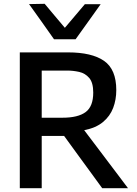

<svg xmlns="http://www.w3.org/2000/svg" viewBox="-20 -988 718 1008"><path d="M84 0V-713H337Q462 -713 526.2 -668.5Q590.5 -624 590.5 -515Q590.5 -464.5 574 -421.2Q557.5 -378 520.5 -347.2Q483.5 -316.5 422 -304.5L497 -205.5Q522 -172.5 550 -135.2Q578 -98 604.8 -62.8Q631.5 -27.5 652 0H516.5Q484.5 -44 454.8 -84.8Q425 -125.5 396.5 -164.5L316.5 -274.5H199V0ZM333 -617.5H199V-370H308Q389.5 -370 429.5 -399.5Q469.5 -429 469.5 -502Q469.5 -554.5 448.2 -579Q427 -603.5 395.5 -610.5Q364 -617.5 333 -617.5ZM263.5 -782Q231 -828.5 198 -874.8Q165 -921 132.5 -966.5L214.5 -968Q241 -936.5 267.2 -905.2Q293.5 -874 320.5 -842Q372.5 -904 425.5 -966H508.5Q476 -920.5 443.2 -874.5Q410.5 -828.5 377 -782Z"/></svg>

Font: Commissioner Medium
Style: Regular
Weight: 500
Designer: Kostas Bartsokas
Foundry: Kostas Bartsokas
Version: Version 1.000; ttfautohint (v1.8.3)